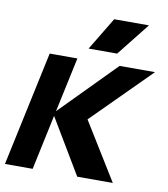

<svg xmlns="http://www.w3.org/2000/svg" viewBox="-93 -816 777 887"><g transform="rotate(10 295.0 -373.0)"><path d="M-10 0 105 -538H235L180 -281L433 -538H599L330 -269L496 0H329L175 -258L120 0ZM278 -592 371 -746H534L412 -592Z"/></g></svg>

Font: Geist Mono ExtraBold
Style: Italic
Weight: 800
Italic angle: -12°
Monospace: yes
Designer: Basement.studio, Andrés Briganti, Mateo Zaragoza
Foundry: Basement.studio, Vercel, Andrés Briganti, Guido Ferreyra, Mateo Zaragoza
Version: Version 1.500; ttfautohint (v1.8.4.7-5d5b)